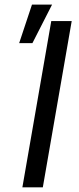

<svg xmlns="http://www.w3.org/2000/svg" viewBox="-20 -801 336 821"><path d="M202.6 -781.2H116.7L62 -616.7H118.7ZM75.7 0H163.1L286.6 -710.9H199.2Z"/></svg>

Font: Roboto Condensed
Style: Italic
Weight: 400
Designer: Google
Version: Version 1.000;PS 001.000;hotconv 1.0.88;makeotf.lib2.5.64775